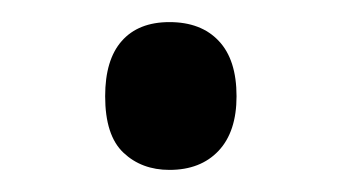

<svg xmlns="http://www.w3.org/2000/svg" viewBox="-20 -138 306 172"><path d="M74.2 -51.8Q74.2 -84.5 89.1 -101.3Q104 -118.2 131.8 -118.2Q160.2 -118.2 176 -101.3Q191.9 -84.5 191.9 -51.8Q191.9 -20 175.8 -2.9Q159.7 14.2 131.8 14.2Q106.9 14.2 90.6 -1.2Q74.2 -16.6 74.2 -51.8Z"/></svg>

Font: f01722094
Style: Regular
Weight: 400
Foundry: Ascender Corporation
Version: Version 1.10